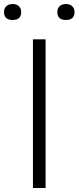

<svg xmlns="http://www.w3.org/2000/svg" viewBox="-62 -936 391 956"><path d="M102 0V-740H165V0ZM266 -836.5Q223.5 -836.5 223.5 -876Q223.5 -894 234.8 -905Q246 -916 266 -916Q286 -916 297.5 -905Q309 -894 309 -876Q309 -836.5 266 -836.5ZM1 -836.5Q-42 -836.5 -42 -876Q-42 -894 -30.5 -905Q-19 -916 1 -916Q21 -916 32.2 -905Q43.5 -894 43.5 -876Q43.5 -836.5 1 -836.5Z"/></svg>

Font: Encode Sans Expanded Expanded Light
Style: Regular
Weight: 300
Width: 7
Designer: Multiple Designers
Foundry: Impallari Type
Version: Version 3.000; ttfautohint (v1.8.3) -l 8 -r 50 -G 200 -x 14 